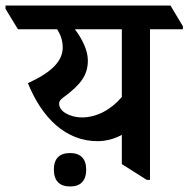

<svg xmlns="http://www.w3.org/2000/svg" viewBox="-71 -644 682 695"><path d="M282 -133C314 -133 345 -142 370 -156V-50L460 7H472V-538H591V-549L546 -624H-51V-612L-6 -538H136C148 -519 156 -498 156 -472C156 -421 113 -381 30 -343C81 -217 167 -133 282 -133ZM165 -235C151 -244 143 -256 143 -269C143 -277 147 -283 158 -291C219 -336 247 -370 247 -425C247 -461 228 -501 200 -538H370V-293C331 -247 279 -219 226 -219C201 -219 180 -226 165 -235ZM183 31C221 31 241 10 241 -30C241 -69 221 -90 183 -90C144 -90 124 -70 124 -30C124 10 144 31 183 31Z"/></svg>

Font: Noto Serif Devanagari SemiCondensed SemiBold
Style: Regular
Weight: 600
Width: 4
Designer: Universal Thirst, Indian Type Foundry and the Monotype Design Team
Foundry: Monotype Imaging Inc.
Version: Version 2.004